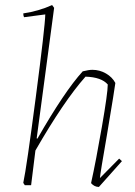

<svg xmlns="http://www.w3.org/2000/svg" viewBox="-20 -732 533 759"><path d="M371 7Q353 7 340 -8Q360 -99 383 -232Q406 -365 406 -398Q381 -427 318 -429Q232 -332 120 -137L103 0H78L72 -9Q85 -69 121.5 -348Q158 -627 159 -675L75 -664Q72 -670 72 -679Q133 -688 186 -712L194 -701Q162 -466 125 -185L128 -184Q235 -371 307 -450Q331 -456 345 -456Q374 -456 399 -441.5Q424 -427 436 -404Q434 -385 403 -200Q376 -45 375 -28L451 -105L462 -95Z"/></svg>

Font: Albura ExtraLight
Style: Italic
Weight: 156
Italic angle: -7°
Designer: Mercedes Jáuregui
Foundry: Omnibus-Type Team
Version: Version 1.000